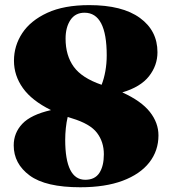

<svg xmlns="http://www.w3.org/2000/svg" viewBox="-20 -736 682 770"><path d="M302 15Q163 15 99 -32.2Q35 -79.5 35 -153Q35 -203 69.5 -239.5Q104 -276 184.5 -294.5Q107.5 -332.5 71.8 -382.8Q36 -433 36 -492.5Q36 -552.5 69.2 -603Q102.5 -653.5 169.5 -684.5Q236.5 -715.5 338 -715.5Q470.5 -715.5 541 -664.2Q611.5 -613 611.5 -526.5Q611.5 -473.5 577.5 -430.2Q543.5 -387 470.5 -365.5Q546.5 -331 581 -287.2Q615.5 -243.5 615.5 -193Q615.5 -131.5 578.8 -84.5Q542 -37.5 472 -11.2Q402 15 302 15ZM243 -581Q243 -513.5 275.8 -468.2Q308.5 -423 387.5 -396Q397 -420 402.5 -450.5Q408 -481 408 -514Q408 -685 319 -685Q282 -685 262.5 -655.8Q243 -626.5 243 -581ZM241.5 -175.5Q241.5 -15 322 -15Q360.5 -15 378.5 -42.5Q396.5 -70 396.5 -117.5Q396.5 -167 369 -203.2Q341.5 -239.5 268.5 -261.5Q260 -264 251.5 -267Q246.5 -246.5 244 -222.2Q241.5 -198 241.5 -175.5Z"/></svg>

Font: Fraunces 72pt Black
Style: Regular
Weight: 900
Version: Version 1.000;[0bf87f6ff]